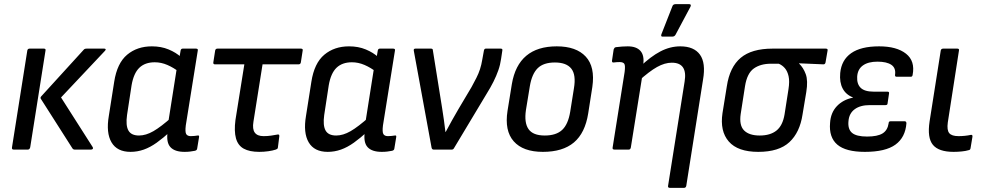

<svg xmlns="http://www.w3.org/2000/svg" viewBox="-20 -723 4758 928"><path d="M341 0Q334 0 330 -6L177 -246Q174 -251 179 -257L385 -483Q389 -488 399 -488H484Q489 -488 490.5 -485Q492 -482 487 -477L275 -252L428 -12Q431 -7 428.5 -3.5Q426 0 420 0ZM46 0Q36 0 38 -11L112 -479Q114 -488 123 -488H192Q202 -488 200 -479L126 -11Q123 0 115 0Z M611 11Q546 11 519 -35Q492 -81 506 -163L532 -328Q546 -418 594.5 -458.5Q643 -499 714 -499Q759 -499 795 -484Q831 -469 855 -447L846 -375Q819 -396 789 -409Q759 -422 728 -422Q681 -422 653.5 -395.5Q626 -369 616 -311L594 -167Q587 -117 600.5 -92.5Q614 -68 652 -68Q685 -68 721.5 -89Q758 -110 813 -159L805 -89Q769 -56 737.5 -33.5Q706 -11 675 0Q644 11 611 11ZM872 11Q825 11 804 -11.5Q783 -34 790 -85L794 -105L793 -130L836 -403L845 -432L853 -479Q855 -488 863 -488H927Q938 -488 936 -479L878 -117Q874 -85 880 -75Q886 -65 902 -65Q912 -65 920 -66Q928 -67 935 -68Q944 -70 942 -60L933 -5Q932 4 921 6Q910 8 899 9.5Q888 11 872 11Z M1233 11Q1186 11 1158 -4.5Q1130 -20 1120.5 -54.5Q1111 -89 1118 -143L1161 -412H1019Q1010 -412 1011 -421L1020 -479Q1022 -488 1031 -488H1434Q1445 -488 1443 -479L1434 -421Q1432 -412 1423 -412H1249L1205 -135Q1199 -99 1211.5 -82Q1224 -65 1254 -65Q1273 -65 1290 -67.5Q1307 -70 1323 -73Q1331 -74 1330 -64L1323 -9Q1322 -5 1320 -3.5Q1318 -2 1313 0Q1298 5 1276.5 8Q1255 11 1233 11Z M1564 11Q1499 11 1472 -35Q1445 -81 1459 -163L1485 -328Q1499 -418 1547.5 -458.5Q1596 -499 1667 -499Q1712 -499 1748 -484Q1784 -469 1808 -447L1799 -375Q1772 -396 1742 -409Q1712 -422 1681 -422Q1634 -422 1606.5 -395.5Q1579 -369 1569 -311L1547 -167Q1540 -117 1553.5 -92.5Q1567 -68 1605 -68Q1638 -68 1674.5 -89Q1711 -110 1766 -159L1758 -89Q1722 -56 1690.5 -33.5Q1659 -11 1628 0Q1597 11 1564 11ZM1825 11Q1778 11 1757 -11.5Q1736 -34 1743 -85L1747 -105L1746 -130L1789 -403L1798 -432L1806 -479Q1808 -488 1816 -488H1880Q1891 -488 1889 -479L1831 -117Q1827 -85 1833 -75Q1839 -65 1855 -65Q1865 -65 1873 -66Q1881 -67 1888 -68Q1897 -70 1895 -60L1886 -5Q1885 4 1874 6Q1863 8 1852 9.5Q1841 11 1825 11Z M2076 0Q2068 0 2066 -9L1980 -478Q1978 -488 1988 -488H2063Q2072 -488 2072 -481L2117 -200Q2122 -171 2125.5 -143Q2129 -115 2133 -85H2134Q2149 -113 2164.5 -141Q2180 -169 2196 -196L2259 -302Q2272 -326 2282.5 -346.5Q2293 -367 2300 -388.5Q2307 -410 2311 -435L2319 -479Q2321 -488 2328 -488H2400Q2410 -488 2408 -479L2402 -439Q2398 -410 2388.5 -383Q2379 -356 2365 -328Q2351 -300 2331 -268L2175 -8Q2171 0 2164 0Z M2604 11Q2508 11 2463 -40Q2418 -91 2433 -187L2454 -317Q2485 -499 2671 -499Q2765 -499 2811 -449.5Q2857 -400 2843 -303L2823 -175Q2808 -80 2754 -34.5Q2700 11 2604 11ZM2613 -68Q2668 -68 2697 -95Q2726 -122 2736 -183L2754 -296Q2765 -361 2741.5 -391Q2718 -421 2662 -421Q2607 -421 2579 -393.5Q2551 -366 2541 -307L2522 -191Q2513 -130 2534.5 -99Q2556 -68 2613 -68Z M3218 185Q3207 185 3209 175L3289 -329Q3304 -420 3227 -420Q3193 -420 3155.5 -399Q3118 -378 3065 -330L3073 -400Q3125 -450 3172 -474.5Q3219 -499 3268 -499Q3334 -499 3363 -459Q3392 -419 3378 -338L3297 175Q3295 185 3286 185ZM2950 0Q2939 0 2941 -10L2999 -375Q3003 -406 2997.5 -414.5Q2992 -423 2975 -423Q2968 -423 2960.5 -422.5Q2953 -422 2946 -421Q2937 -420 2938 -430L2946 -484Q2948 -489 2950 -491.5Q2952 -494 2957 -495Q2971 -497 2986.5 -498Q3002 -499 3014 -499Q3056 -499 3075.5 -477Q3095 -455 3089 -411L3085 -392V-360L3029 -10Q3027 0 3019 0ZM3181 -546Q3177 -546 3176 -549.5Q3175 -553 3177 -558L3230 -693Q3232 -699 3236.5 -701Q3241 -703 3246 -703H3311Q3317 -703 3318.5 -699.5Q3320 -696 3317 -690L3245 -555Q3240 -546 3229 -546Z M3645 11Q3546 11 3502.5 -39Q3459 -89 3472 -176L3493 -306Q3507 -399 3560 -443.5Q3613 -488 3714 -488H3971Q3982 -488 3980 -479L3970 -421Q3968 -412 3960 -412L3842 -417V-416Q3863 -396 3874.5 -364.5Q3886 -333 3877 -278L3859 -170Q3846 -83 3795.5 -36Q3745 11 3645 11ZM3652 -68Q3703 -68 3733 -92Q3763 -116 3772 -170L3791 -292Q3797 -330 3791.5 -354.5Q3786 -379 3773.5 -393.5Q3761 -408 3744 -415H3706Q3656 -415 3623.5 -392Q3591 -369 3581 -307L3560 -172Q3552 -117 3576.5 -92.5Q3601 -68 3652 -68Z M4160 11Q4068 11 4027 -24Q3986 -59 3992 -129Q3995 -178 4024.5 -209.5Q4054 -241 4102 -251L4103 -252Q4069 -265 4053 -295Q4037 -325 4041 -370Q4047 -433 4094 -466Q4141 -499 4229 -499Q4314 -499 4359 -463.5Q4404 -428 4391 -361Q4390 -352 4382 -352H4314Q4305 -352 4306 -361Q4311 -394 4288.5 -409.5Q4266 -425 4221 -425Q4176 -425 4150.5 -406.5Q4125 -388 4123 -352Q4121 -317 4140 -298.5Q4159 -280 4203 -280H4269Q4279 -280 4277 -271L4270 -224Q4270 -215 4260 -215H4184Q4138 -215 4111 -195Q4084 -175 4081 -138Q4077 -99 4098 -81Q4119 -63 4171 -63Q4221 -63 4245.5 -78Q4270 -93 4275 -127Q4275 -137 4285 -137H4352Q4361 -137 4361 -127Q4356 -59 4308 -24Q4260 11 4160 11Z M4589 11Q4517 11 4489 -23Q4461 -57 4473 -136L4527 -479Q4529 -488 4539 -488H4607Q4617 -488 4615 -479L4561 -131Q4556 -94 4568 -79.5Q4580 -65 4613 -65Q4628 -65 4643 -66.5Q4658 -68 4672 -71Q4682 -73 4680 -61L4671 -7Q4670 2 4661 3Q4648 7 4628 9Q4608 11 4589 11Z"/></svg>

Font: Sofia Sans Semi Condensed Medium
Style: Italic
Weight: 500
Italic angle: -9°
Version: Version 4.100